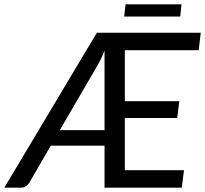

<svg xmlns="http://www.w3.org/2000/svg" viewBox="-54 -869 950 889"><path d="M0 0ZM866 -636.5H524V-400.5H776L766.5 -322.5H524V-81H798L787.5 0H430V-194.5H181L82 -23.5Q76.5 -14.5 66.5 -7.2Q56.5 0 43.5 0H-34L394.5 -717.5H875.5ZM223 -266.5H430V-634.5Q416 -598.5 399 -569ZM527.5 -849H786.5L780.5 -792.5H521Z"/></svg>

Font: Lato Medium
Style: Italic
Weight: 500
Italic angle: -7°
Designer: Lukasz Dziedzic
Foundry: tyPoland Lukasz Dziedzic
Version: Version 2.006; 2014-01-15